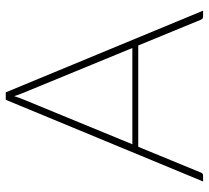

<svg xmlns="http://www.w3.org/2000/svg" viewBox="-50 -694 743 684"><g transform="rotate(-90 322.0 -351.5)"><path d="M626.5 0H605Q597.5 0 594 -8.5L502.5 -231H141.5L50 -8.5Q47.5 0 38.5 0H18L309 -703H335.5ZM150.5 -252H493.5L332.5 -643.5Q330 -650.5 327.2 -657.5Q324.5 -664.5 322 -673Q319.5 -664.5 316.8 -657.5Q314 -650.5 311.5 -643.5Z"/></g></svg>

Font: Lato Thin
Style: Regular
Weight: 200
Designer: Lukasz Dziedzic
Foundry: tyPoland Lukasz Dziedzic
Version: Version 2.007; 2014-02-27